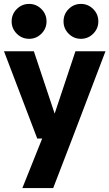

<svg xmlns="http://www.w3.org/2000/svg" viewBox="-30 -700 553 970"><path d="M291 -591.8Q291 -628.4 316.7 -654.3Q342.3 -680.2 378.9 -680.2Q415 -680.2 440.9 -654.3Q466.8 -628.4 466.8 -591.8Q466.8 -555.7 440.9 -529.8Q415 -503.9 378.9 -503.9Q342.3 -503.9 316.7 -529.8Q291 -555.7 291 -591.8ZM28.8 -591.8Q28.8 -628.4 54.7 -654.3Q80.6 -680.2 117.2 -680.2Q153.3 -680.2 179.2 -654.3Q205.1 -628.4 205.1 -591.8Q205.1 -555.7 179.2 -529.8Q153.3 -503.9 117.2 -503.9Q80.6 -503.9 54.7 -529.8Q28.8 -555.7 28.8 -591.8ZM238.8 250H83L183.1 0H158.2L-9.8 -440.9H141.1L246.1 -126L351.1 -440.9H502.9L335 0Z"/></svg>

Font: Glacial Indifference
Style: Bold
Weight: 700
Version: Version 1.001